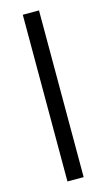

<svg xmlns="http://www.w3.org/2000/svg" viewBox="-114 -760 446 801"><g transform="rotate(-15 109.0 -360.0)"><path d="M73 0V-720H143V0Z"/></g></svg>

Font: DM Sans 10pt Light
Style: Regular
Weight: 300
Version: Version 4.004;gftools[0.9.30]